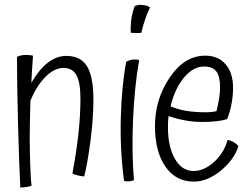

<svg xmlns="http://www.w3.org/2000/svg" viewBox="-20 -760 1062 814"><path d="M106 -180Q106 -127 108 -63.5Q110 0 114 27Q105 31 91.5 33Q78 35 66 35Q61 -66 56.5 -233Q52 -400 52 -519Q60 -523 69 -525Q78 -527 88 -527Q95 -527 103 -526.5Q111 -526 120 -524Q120 -522 117 -480Q114 -438 113 -409Q146 -466 183 -494.5Q220 -523 261 -523Q322 -523 349 -479Q376 -435 376 -338Q376 -259 363.5 -162.5Q351 -66 337 -12Q324 -13 309.5 -16.5Q295 -20 287 -24Q305 -123 313 -197.5Q321 -272 321 -342Q321 -411 304 -441.5Q287 -472 249 -472Q211 -472 173.5 -435Q136 -398 109 -333Q108 -293 107 -253.5Q106 -214 106 -180Z M582 -739Q593 -738 600.5 -736Q608 -734 616 -729Q604 -704 594.5 -675.5Q585 -647 579 -621Q572 -620 559.5 -620Q547 -620 535 -621Q534 -625 534 -629.5Q534 -634 534 -643Q534 -666 539 -692Q544 -718 552 -735Q561 -738 567 -739Q573 -740 582 -739ZM515 -498Q524 -503 533 -505.5Q542 -508 551 -508Q555 -508 560 -507.5Q565 -507 570 -505Q550 -393 544 -252Q538 -111 548 4Q542 6 535.5 7.5Q529 9 522 9Q518 9 514 8.5Q510 8 506 7Q489 -117 492 -253.5Q495 -390 515 -498Z M703 -309Q734 -296 770 -290Q806 -284 853 -284Q865 -284 878.5 -285.5Q892 -287 898 -289Q905 -318 909 -343Q913 -368 913 -389Q913 -437 897 -457.5Q881 -478 845 -478Q799 -478 760 -431Q721 -384 703 -309ZM945 -167Q957 -165 969.5 -158Q982 -151 991 -141Q973 -83 916 -36.5Q859 10 802 10Q725 10 681 -54Q637 -118 637 -225Q637 -339 699.5 -431.5Q762 -524 850 -524Q905 -524 936.5 -487.5Q968 -451 968 -388Q968 -353 961.5 -319Q955 -285 943 -255Q924 -249 898 -246Q872 -243 836 -243Q801 -243 765 -249.5Q729 -256 695 -268Q693 -256 692.5 -244.5Q692 -233 692 -221Q692 -138 721.5 -86.5Q751 -35 801 -35Q845 -35 887.5 -73.5Q930 -112 945 -167Z"/></svg>

Font: Atma Light
Style: Regular
Weight: 300
Designer: Gregori Vincens, Jeremie Hornus, Riccardo Olocco, Yoann Minet.
Foundry: black foundry
Version: Version 1.102;PS 1.100;hotconv 1.0.86;makeotf.lib2.5.63406